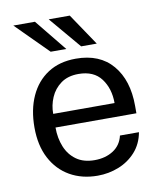

<svg xmlns="http://www.w3.org/2000/svg" viewBox="-83 -790 731 866"><g transform="rotate(-10 283.0 -356.5)"><path d="M144.5 -237Q144.5 -188 160.8 -148.2Q177 -108.5 210 -85Q243 -61.5 293.5 -61.5Q343 -61.5 378.8 -84.5Q414.5 -107.5 424.5 -151H511.5Q502 -98.5 469.8 -62.5Q437.5 -26.5 391.5 -8.2Q345.5 10 295 10Q223 10 168 -21.5Q113 -53 82 -112Q51 -171 51 -253.5Q51 -335 79 -396.5Q107 -458 160 -492.5Q213 -527 288.5 -527Q397.5 -527 456.2 -457.8Q515 -388.5 515 -271V-237ZM145 -299.5H426Q426 -366 392 -411.5Q358 -457 288 -457Q239.5 -457 207.5 -433.8Q175.5 -410.5 160 -374.2Q144.5 -338 145 -299.5ZM295.5 -723 393.5 -577.5H322L199 -723ZM136 -723 254 -577.5H182.5L37 -723Z"/></g></svg>

Font: Public Sans
Style: Regular
Weight: 400
Designer: The Public Sans project authors (U.S. Web Design System). Libre Franklin designed by Pablo Impallari and Rodrigo Fuenzal
Version: Version 1.008; ttfautohint (v1.8.1) -l 8 -r 50 -G 200 -x 14 